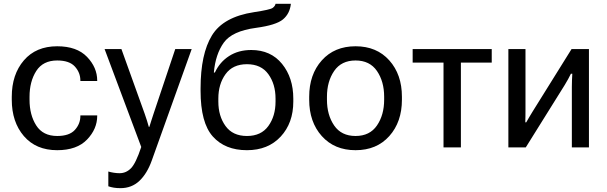

<svg xmlns="http://www.w3.org/2000/svg" viewBox="-20 -770 3169 1003"><path d="M41.5 -249Q41.5 -132.8 104.7 -59.1Q168 14.6 278.8 14.6Q381.3 14.6 434.6 -40.8Q487.8 -96.2 487.8 -164.6V-167H399.9V-164.6Q399.9 -123 371.1 -91.3Q342.3 -59.6 278.8 -59.6Q204.6 -59.6 169.4 -114.5Q134.3 -169.4 134.3 -249V-264.6Q134.3 -344.2 169.4 -399.2Q204.6 -454.1 278.8 -454.1Q342.3 -454.1 371.1 -422.4Q399.9 -390.6 399.9 -349.1V-346.7H487.8V-349.1Q487.8 -417.5 434.6 -472.9Q381.3 -528.3 278.8 -528.3Q168 -528.3 104.7 -454.6Q41.5 -380.9 41.5 -264.6Z M545.9 203.1Q559.6 208 574.7 210.4Q589.8 212.9 609.4 212.9Q668 212.9 708.3 174.8Q748.5 136.7 772.9 68.4L981.4 -513.7H895.5L782.2 -175.8Q775.9 -156.2 770.3 -139.2Q764.6 -122.1 760.3 -107.4H757.3Q753.4 -122.1 748 -139.2Q742.7 -156.2 735.8 -175.8L614.3 -513.7H526.4L717.8 -2.4V-2Q689.5 83.5 664.1 109.1Q638.7 134.8 604.5 134.8Q589.8 134.8 574.2 132.3Q558.6 129.9 545.9 126Z M1120.6 -254.9Q1120.6 -330.6 1158.2 -382.6Q1195.8 -434.6 1270 -434.6Q1344.2 -434.6 1381.8 -382.6Q1419.4 -330.6 1419.4 -254.9V-239.3Q1419.4 -163.6 1381.8 -111.6Q1344.2 -59.6 1270 -59.6Q1195.8 -59.6 1158.2 -111.6Q1120.6 -163.6 1120.6 -239.3ZM1292.5 -508.8Q1225.6 -508.8 1176.8 -477.3Q1127.9 -445.8 1102.5 -391.1H1097.2Q1105.5 -486.3 1148.9 -547.1Q1192.4 -607.9 1317.4 -624.5Q1422.4 -638.7 1458.3 -668.7Q1494.1 -698.7 1499.5 -750H1419.4Q1417 -737.8 1404.1 -728.5Q1391.1 -719.2 1307.1 -706.5Q1146.5 -682.1 1087.2 -585Q1027.8 -487.8 1027.8 -308.1V-295.4Q1027.8 -128.4 1091.8 -56.9Q1155.8 14.6 1270 14.6Q1380.4 14.6 1446.3 -56.4Q1512.2 -127.4 1512.2 -239.3V-254.9Q1512.2 -363.8 1453.4 -436.3Q1394.5 -508.8 1292.5 -508.8Z M1595.2 -249Q1595.2 -132.8 1661.1 -59.1Q1727.1 14.6 1837.4 14.6Q1947.8 14.6 2013.7 -59.1Q2079.6 -132.8 2079.6 -249V-264.6Q2079.6 -380.9 2013.7 -454.6Q1947.8 -528.3 1837.4 -528.3Q1727.1 -528.3 1661.1 -454.6Q1595.2 -380.9 1595.2 -264.6ZM1688 -264.6Q1688 -344.2 1725.6 -399.2Q1763.2 -454.1 1837.4 -454.1Q1911.6 -454.1 1949.2 -399.2Q1986.8 -344.2 1986.8 -264.6V-249Q1986.8 -169.4 1949.2 -114.5Q1911.6 -59.6 1837.4 -59.6Q1763.2 -59.6 1725.6 -114.5Q1688 -169.4 1688 -249Z M2135.7 -442.9H2296.9V0H2387.7V-442.9H2548.8V-513.7H2135.7Z M2635.7 0H2726.6L2930.2 -326.2Q2939.5 -341.3 2948 -356.9Q2956.5 -372.6 2962.4 -384.8H2969.7Q2968.8 -370.1 2968 -350.6Q2967.3 -331.1 2967.3 -316.4V0H3056.6V-513.7H2965.8L2762.2 -187Q2752.9 -171.9 2744.4 -157.5Q2735.8 -143.1 2729 -130.9H2724.1Q2724.6 -145.5 2724.9 -163.8Q2725.1 -182.1 2725.1 -196.8V-513.7H2635.7Z"/></svg>

Font: Roboto Flex
Style: Regular
Weight: 400
Designer: Berlow after Robertson
Foundry: Google
Version: Version 3.200;gftools[0.9.32]